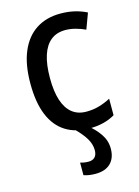

<svg xmlns="http://www.w3.org/2000/svg" viewBox="-117 -614 656 904"><g transform="rotate(-15 211.0 -162.0)"><path d="M262.7 9.8Q194.8 9.8 146.5 -20.5Q98.1 -50.8 72.8 -112.1Q47.4 -173.3 47.4 -266.1Q47.4 -358.4 74 -421.1Q100.6 -483.9 150.1 -516.1Q199.7 -548.3 268.6 -548.3Q307.1 -548.3 339.4 -540.3Q371.6 -532.2 396 -519.5L367.7 -443.4Q344.7 -454.1 319.6 -460.7Q294.4 -467.3 271 -467.3Q228.5 -467.3 200.2 -444.6Q171.9 -421.9 157.5 -377.4Q143.1 -333 143.1 -266.6Q143.1 -202.6 157.2 -158.9Q171.4 -115.2 199.2 -92.8Q227.1 -70.3 269 -70.3Q302.2 -70.3 331.5 -78.9Q360.8 -87.4 387.2 -101.6V-21Q361.8 -5.9 330.6 2Q299.3 9.8 262.7 9.8ZM259.3 114.7Q259.3 86.9 243.7 59.6Q228 32.2 194.3 -1.5L256.8 -2Q289.1 22.5 311.5 55.2Q334 87.9 334 127Q334 172.4 308.3 198Q282.7 223.6 234.4 223.6Q218.3 223.6 203.9 221.4Q189.5 219.2 177.2 214.8V153.8Q184.6 156.2 195.3 158Q206.1 159.7 217.8 159.7Q237.3 159.7 248.3 148.4Q259.3 137.2 259.3 114.7Z"/></g></svg>

Font: Open Sans SemiCondensed Medium
Style: Regular
Weight: 500
Width: 4
Designer: Monotype Design Team
Foundry: Monotype Imaging Inc.
Version: Version 3.000